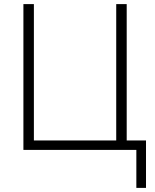

<svg xmlns="http://www.w3.org/2000/svg" viewBox="-20 -730 754 935"><path d="M644 185V0H94V-710H145V-46H546V-710H597V-46H691V185Z"/></svg>

Font: Raleway
Style: Light
Weight: 300
Designer: Matt McInerney, Pablo Impallari, Rodrigo Fuenzalida
Foundry: Matt McInerney, Pablo Impallari, Rodrigo Fuenzalida
Version: Version 3.000